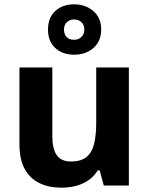

<svg xmlns="http://www.w3.org/2000/svg" viewBox="-20 -858 690 888"><path d="M576 -546V0H460L441 -70H432Q415 -42 388.5 -24Q362 -6 330.5 2Q299 10 264 10Q206 10 162.5 -11Q119 -32 94.5 -76Q70 -120 70 -190V-546H222V-228Q222 -170 242.5 -140.5Q263 -111 308 -111Q354 -111 379.5 -131.5Q405 -152 415 -192Q425 -232 425 -290V-546ZM323 -605Q269 -605 235.5 -636Q202 -667 202 -721Q202 -776 235.5 -807Q269 -838 323 -838Q375 -838 411.5 -807Q448 -776 448 -722Q448 -667 412 -636Q376 -605 323 -605ZM323 -674Q343 -674 356.5 -687Q370 -700 370 -721Q370 -743 356.5 -755.5Q343 -768 323 -768Q303 -768 289.5 -755.5Q276 -743 276 -721Q276 -700 288 -687Q300 -674 323 -674Z"/></svg>

Font: Noto Sans Lao
Style: Bold
Weight: 700
Designer: Monotype Design Team
Foundry: Monotype Imaging Inc.
Version: Version 2.003